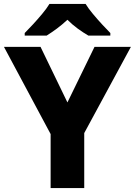

<svg xmlns="http://www.w3.org/2000/svg" viewBox="-20 -951 682 971"><path d="M321 -433 458 -714H642L406 -278V0H236V-273L0 -714H185ZM413 -931Q427 -908 450 -880.5Q473 -853 496.5 -827.5Q520 -802 538 -784V-771H427Q401 -786 373.5 -806Q346 -826 321 -851Q294 -826 268.5 -807Q243 -788 216 -771H105V-784Q124 -803 147.5 -828.5Q171 -854 193.5 -881Q216 -908 230 -931Z"/></svg>

Font: Noto Sans Bengali ExtraBold
Style: Regular
Weight: 800
Designer: Jelle Bosma - Monotype Design Team
Foundry: Monotype Imaging Inc.
Version: Version 2.003; ttfautohint (v1.8.4.7-5d5b)